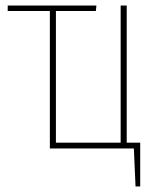

<svg xmlns="http://www.w3.org/2000/svg" viewBox="-20 -539 575 697"><path d="M440 -21H489V138H472L466 0H161V-499H8V-519H330L328 -499H183V-21H418V-519H440Z"/></svg>

Font: Fira Sans Extra Condensed Thin
Style: Regular
Weight: 250
Width: 1
Designer: Carrois Corporate & Edenspiekermann AG
Foundry: Carrois Corporate GbR & Edenspiekermann AG
Version: Version 4.203